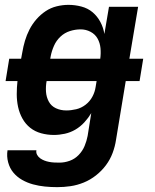

<svg xmlns="http://www.w3.org/2000/svg" viewBox="-20 -548 640 791"><path d="M216 223Q190 223 165 220.5Q140 218 116 211.5Q92 205 71 193Q50 181 35 163Q20 145 13.5 120.5Q7 96 11 71H130Q128 81 133 90Q138 99 146 104.5Q154 110 163 113.5Q172 117 182.5 119Q193 121 203.5 121.5Q214 122 225 122Q246 122 267 114.5Q288 107 304 90.5Q320 74 328.5 53.5Q337 33 341 12L356 -82Q344 -62 327.5 -44Q311 -26 290.5 -14Q270 -2 247 3Q224 8 202 8Q175 8 149.5 1Q124 -6 104.5 -21.5Q85 -37 72.5 -59.5Q60 -82 54.5 -107.5Q49 -133 49 -160Q49 -187 52 -214H3L18 -306H67L72 -333Q76 -357 83 -380.5Q90 -404 101.5 -426.5Q113 -449 130 -468.5Q147 -488 168 -502Q189 -516 213.5 -522Q238 -528 262 -528Q289 -528 315.5 -521Q342 -514 361.5 -497.5Q381 -481 393.5 -457.5Q406 -434 410 -408L429 -520H549L513 -306H570L555 -214H498L458 28Q454 55 444 82Q434 109 416.5 132.5Q399 156 375.5 174.5Q352 193 325 204Q298 215 270.5 219Q243 223 216 223ZM187 -306H393Q396 -328 394 -349.5Q392 -371 382 -389Q372 -407 353 -417Q334 -427 312 -427Q290 -427 268 -420Q246 -413 229 -397Q212 -381 202.5 -359.5Q193 -338 189 -317ZM253 -93Q273 -93 294 -98Q315 -103 332.5 -116.5Q350 -130 360.5 -149.5Q371 -169 374 -190L378 -214H172Q168 -192 169.5 -170Q171 -148 181 -129.5Q191 -111 210.5 -102Q230 -93 253 -93Z"/></svg>

Font: Iosevka Extended Oblique
Style: Bold
Weight: 700
Width: 7
Italic angle: -9°
Monospace: yes
Designer: Belleve Invis
Foundry: Belleve Invis
Version: Version 32.5.0; ttfautohint (v1.8.4)